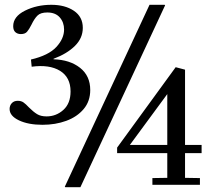

<svg xmlns="http://www.w3.org/2000/svg" viewBox="-20 -770 884 800"><path d="M54 -350Q68 -350 77.5 -343.5Q87 -337 101 -322Q119 -304 134.5 -294.5Q150 -285 174 -285Q214 -285 244 -312Q274 -339 274 -389Q274 -448 230 -475Q186 -502 112 -492L109 -522Q182 -539 214.5 -574Q247 -609 247 -647Q247 -677 229 -697.5Q211 -718 177 -718Q149 -718 136 -705Q123 -692 111 -667Q101 -647 92.5 -637.5Q84 -628 67 -628Q53 -628 44 -636Q35 -644 35 -661Q35 -701 84 -725.5Q133 -750 194 -750Q251 -750 288 -725Q325 -700 325 -654Q325 -611 292 -578.5Q259 -546 203 -525V-523Q271 -521 313.5 -487.5Q356 -454 356 -395Q356 -348 328.5 -315.5Q301 -283 256 -266.5Q211 -250 157 -250Q98 -250 59 -268.5Q20 -287 20 -316Q20 -330 29 -340Q38 -350 54 -350ZM666 -750 668 -748 315 10H252L250 8L603 -750ZM468 -155 712 -490 750 -480 751 -479V-166H820V-132H751V-29L813 -28V0H615V-28L677 -29V-132H468ZM677 -166V-378L521 -166Z"/></svg>

Font: Minipax
Style: Regular
Weight: 400
Designer: Raphaël Ronot
Foundry: Velvetyne Type Foundry
Version: Version 1.000